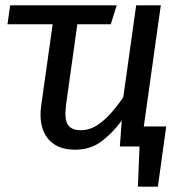

<svg xmlns="http://www.w3.org/2000/svg" viewBox="-20 -547 697 717"><path d="M18 -527.1H415.9L393.7 -456.4H267.6H175.6H7.9ZM475.8 -74.7H600.7L569.5 150.2H495L501 0H466ZM260.7 12.1Q190.6 12.1 157.1 -31.5Q123.7 -75 133.7 -152L186.7 -527.1H278.7L226.7 -156.3Q219.8 -102.5 233.2 -81.6Q246.6 -60.8 281.4 -60.8Q314.2 -60.8 342.5 -79.2Q370.9 -97.6 395.7 -125.9Q420.6 -154.3 440.5 -184.2L488.5 -527.1H580.5L506.5 0H427.6L434.6 -96.7Q397.6 -46.8 356.6 -17.4Q315.6 12.1 260.7 12.1Z"/></svg>

Font: Fira Sans Variable
Style: Italic
Weight: 397
Italic angle: -8°
Designer: Carrois Corporate & Edenspiekermann AG
Foundry: Carrois Corporate GbR & Edenspiekermann AG
Version: Version 4.202